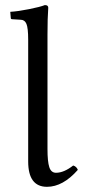

<svg xmlns="http://www.w3.org/2000/svg" viewBox="-20 -718 330 748"><path d="M89.8 -563Q89.8 -608.9 83 -625Q76.2 -641.1 60.1 -641.1L27.8 -643.1Q22 -643.1 22 -647.9L20 -671.9Q50.8 -673.8 93.5 -682.4Q136.2 -690.9 154.8 -698.2Q168 -698.2 168 -688Q165 -647.9 165 -583V-137.2Q165 -88.4 172.1 -66.7Q179.2 -44.9 198.2 -44.9Q229 -44.9 265.1 -73.2Q278.3 -69.3 283.2 -56.2Q225.1 9.8 163.1 9.8Q89.8 9.8 89.8 -88.9Z"/></svg>

Font: Linux Libertine
Style: Regular
Weight: 400
Designer: Philipp H. Poll
Foundry: Philipp H. Poll
Version: Version 5.3.0 ; ttfautohint (v0.9)